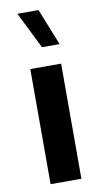

<svg xmlns="http://www.w3.org/2000/svg" viewBox="-90 -833 463 875"><g transform="rotate(-10 142.0 -395.5)"><path d="M154.3 -791H56.6L140.6 -621.6H222.2ZM70.8 0H213.4V-532.7H70.8Z"/></g></svg>

Font: Estedad Bold
Style: Regular
Weight: 700
Designer: Amin Abedi
Version: Version 7.3